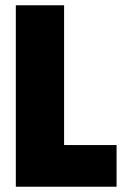

<svg xmlns="http://www.w3.org/2000/svg" viewBox="-20 -708 472 728"><path d="M40 0V-688H223V-158H422V0Z"/></svg>

Font: Archivo ExtraCondensed Black
Style: Regular
Weight: 900
Width: 2
Designer: Hector Gatti
Foundry: Omnibus-Type
Version: Version 2.001; ttfautohint (v1.8.3)